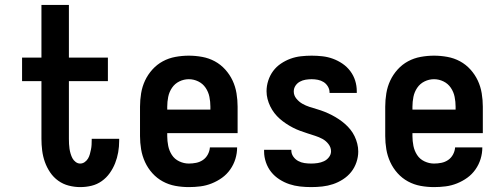

<svg xmlns="http://www.w3.org/2000/svg" viewBox="-20 -755 2040 783"><path d="M307 8Q284 8 260.5 2Q237 -4 217.5 -18Q198 -32 184.5 -52Q171 -72 163 -94.5Q155 -117 152 -141Q149 -165 149 -189V-424H70V-520H149V-735H261V-520H420V-424H261V-189Q261 -178 261.5 -168Q262 -158 263.5 -148Q265 -138 268 -128Q271 -118 275.5 -109.5Q280 -101 288.5 -94.5Q297 -88 307 -88Q317 -88 325.5 -94Q334 -100 339 -108.5Q344 -117 346.5 -126.5Q349 -136 351 -145.5Q353 -155 353.5 -165Q354 -175 354 -184V-189H466V-180Q466 -157 462 -134Q458 -111 449.5 -89.5Q441 -68 427.5 -49Q414 -30 395 -16.5Q376 -3 353.5 2.5Q331 8 307 8Z M750 8Q722 8 695 3Q668 -2 644 -15Q620 -28 601.5 -48.5Q583 -69 571.5 -94Q560 -119 555.5 -146Q551 -173 551 -200V-320Q551 -347 555.5 -374.5Q560 -402 571.5 -426.5Q583 -451 601.5 -471.5Q620 -492 644 -505Q668 -518 695.5 -523Q723 -528 750 -528Q777 -528 804.5 -523Q832 -518 856 -505Q880 -492 898.5 -471.5Q917 -451 928.5 -426.5Q940 -402 944.5 -374.5Q949 -347 949 -320V-212H662V-200Q662 -180 666 -160Q670 -140 681 -123Q692 -106 711 -97Q730 -88 750 -88Q765 -88 780 -91Q795 -94 807.5 -102.5Q820 -111 827.5 -125Q835 -139 836 -154H947Q947 -130 940 -107Q933 -84 919 -64Q905 -44 885.5 -30Q866 -16 843.5 -7Q821 2 797.5 5Q774 8 750 8ZM662 -308H838V-320Q838 -340 834 -360Q830 -380 818.5 -397Q807 -414 788.5 -423Q770 -432 750 -432Q730 -432 711.5 -423Q693 -414 681.5 -397Q670 -380 666 -360Q662 -340 662 -320Z M1249 8Q1226 8 1203.5 5.5Q1181 3 1160 -4Q1139 -11 1119.5 -23.5Q1100 -36 1086 -53.5Q1072 -71 1064.5 -93Q1057 -115 1057 -137V-144H1168V-142Q1168 -128 1176 -116.5Q1184 -105 1196 -98.5Q1208 -92 1221.5 -90Q1235 -88 1249 -88Q1262 -88 1275.5 -90Q1289 -92 1301 -97.5Q1313 -103 1321.5 -114Q1330 -125 1330 -138Q1330 -154 1319.5 -167.5Q1309 -181 1295 -188.5Q1281 -196 1265.5 -201Q1250 -206 1234.5 -211Q1219 -216 1204 -221.5Q1189 -227 1174.5 -234.5Q1160 -242 1146.5 -251Q1133 -260 1121 -270.5Q1109 -281 1099 -294Q1089 -307 1082 -321.5Q1075 -336 1071 -351.5Q1067 -367 1067 -383Q1067 -405 1074 -426.5Q1081 -448 1094 -465.5Q1107 -483 1125.5 -495.5Q1144 -508 1164.5 -515.5Q1185 -523 1207 -525.5Q1229 -528 1251 -528Q1273 -528 1295 -525.5Q1317 -523 1337.5 -515.5Q1358 -508 1376.5 -495.5Q1395 -483 1408.5 -465Q1422 -447 1428.5 -426Q1435 -405 1435 -383V-376H1324V-378Q1324 -391 1317 -402.5Q1310 -414 1299.5 -420.5Q1289 -427 1276.5 -429.5Q1264 -432 1251 -432Q1239 -432 1226.5 -430Q1214 -428 1203 -422Q1192 -416 1185 -405.5Q1178 -395 1178 -382Q1178 -366 1188.5 -353Q1199 -340 1213 -332Q1227 -324 1242.5 -319Q1258 -314 1273.5 -309.5Q1289 -305 1304 -299Q1319 -293 1333.5 -285.5Q1348 -278 1361.5 -269Q1375 -260 1387 -249.5Q1399 -239 1409 -226.5Q1419 -214 1426 -199.5Q1433 -185 1437 -169Q1441 -153 1441 -137Q1441 -115 1433.5 -93Q1426 -71 1412 -53.5Q1398 -36 1378.5 -23.5Q1359 -11 1338 -4Q1317 3 1294.5 5.5Q1272 8 1249 8Z M1750 8Q1722 8 1695 3Q1668 -2 1644 -15Q1620 -28 1601.5 -48.5Q1583 -69 1571.5 -94Q1560 -119 1555.5 -146Q1551 -173 1551 -200V-320Q1551 -347 1555.5 -374.5Q1560 -402 1571.5 -426.5Q1583 -451 1601.5 -471.5Q1620 -492 1644 -505Q1668 -518 1695.5 -523Q1723 -528 1750 -528Q1777 -528 1804.5 -523Q1832 -518 1856 -505Q1880 -492 1898.5 -471.5Q1917 -451 1928.5 -426.5Q1940 -402 1944.5 -374.5Q1949 -347 1949 -320V-212H1662V-200Q1662 -180 1666 -160Q1670 -140 1681 -123Q1692 -106 1711 -97Q1730 -88 1750 -88Q1765 -88 1780 -91Q1795 -94 1807.5 -102.5Q1820 -111 1827.5 -125Q1835 -139 1836 -154H1947Q1947 -130 1940 -107Q1933 -84 1919 -64Q1905 -44 1885.5 -30Q1866 -16 1843.5 -7Q1821 2 1797.5 5Q1774 8 1750 8ZM1662 -308H1838V-320Q1838 -340 1834 -360Q1830 -380 1818.5 -397Q1807 -414 1788.5 -423Q1770 -432 1750 -432Q1730 -432 1711.5 -423Q1693 -414 1681.5 -397Q1670 -380 1666 -360Q1662 -340 1662 -320Z"/></svg>

Font: Iosevka Fixed
Style: Bold
Weight: 700
Monospace: yes
Designer: Belleve Invis
Foundry: Belleve Invis
Version: Version 32.3.0